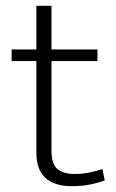

<svg xmlns="http://www.w3.org/2000/svg" viewBox="-20 -640 398 660"><path d="M315 -430H157V-122Q157 -75 178 -58.5Q199 -42 236 -42Q265 -42 290 -47.5Q315 -53 332 -59L340 -20Q320 -12 291 -6Q262 0 227 0Q167 0 136 -28.5Q105 -57 105 -115V-430H20V-470H105V-620H157V-470H315Z"/></svg>

Font: Mukta Mahee ExtraLight
Style: Regular
Weight: 275
Designer: Shuchita Grover, Noopur Datye, Girish Dalvi, Yashodeep Gholap
Foundry: Ek Type
Version: Version 2.538;PS 1.000;hotconv 16.6.51;makeotf.lib2.5.65220;